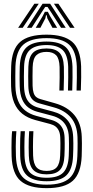

<svg xmlns="http://www.w3.org/2000/svg" viewBox="-20 -993 494 1022"><path d="M228.2 8.5Q134.5 8.5 89.9 -29.9Q45.2 -68.2 41.8 -161Q41.2 -181.2 41.1 -205.4Q41 -229.5 41.8 -253Q42.5 -276.5 44.5 -294.5H67.2Q65.8 -280.2 64.9 -259.2Q64 -238.2 63.9 -213.2Q63.8 -188.2 64.8 -162Q67.8 -78.8 106.8 -44.4Q145.8 -10 228.2 -10Q312.8 -10 350.6 -45.2Q388.5 -80.5 391.8 -162Q392.5 -178.8 392.8 -195.2Q393 -211.8 393.1 -228.8Q393.2 -245.8 392.5 -263.8Q390 -329 357.2 -367.4Q324.5 -405.8 266.5 -421.5L188.8 -443Q170 -448.2 157.4 -458.9Q144.8 -469.5 138.1 -488.2Q131.5 -507 130.8 -535.8Q130 -563 130.1 -586.4Q130.2 -609.8 131 -637.8Q132.8 -689.5 155.4 -712.2Q178 -735 227.8 -735Q273.5 -735 295.8 -712.9Q318 -690.8 320 -636.8Q320.8 -614.2 320.4 -579.5Q320 -544.8 318.8 -511.2H296Q297 -545.8 297.5 -579Q298 -612.2 297.2 -636.2Q295.8 -681.5 278.6 -699.1Q261.5 -716.8 227.8 -716.8Q191.8 -716.8 173.5 -699Q155.2 -681.2 153.8 -635.5Q153.2 -611.2 153.1 -586.5Q153 -561.8 153.5 -536.5Q154.2 -513 158.9 -498.8Q163.5 -484.5 172.4 -476.9Q181.2 -469.2 194 -465.8L271.5 -443.8Q338.8 -425 375.8 -380.6Q412.8 -336.2 415.2 -264.8Q416 -248.2 416 -230.4Q416 -212.5 415.6 -194.8Q415.2 -177 414.8 -161Q411 -70.5 367.8 -31Q324.5 8.5 228.2 8.5ZM228.2 -28.2Q157.2 -28.2 123.8 -58.9Q90.2 -89.5 87.5 -162.8Q87 -185 87 -208.6Q87 -232.2 87.6 -254.5Q88.2 -276.8 89.8 -294.5H112.5Q111.2 -276.8 110.5 -255.4Q109.8 -234 109.8 -210.6Q109.8 -187.2 110.5 -163.5Q112.8 -100.2 140.5 -73.5Q168.2 -46.8 228.2 -46.8Q289.8 -46.8 316.6 -74.4Q343.5 -102 346 -163.8Q346.8 -180.8 347 -196.8Q347.2 -212.8 347.2 -228.8Q347.2 -244.8 346.5 -261.8Q345.5 -294.2 334.8 -317.2Q324 -340.2 304.4 -355.1Q284.8 -370 256.8 -377.2L178.2 -398.2Q151.2 -405.5 130.6 -421Q110 -436.5 98 -464Q86 -491.5 85 -534.5Q84.5 -553 84.4 -570Q84.2 -587 84.5 -603.9Q84.8 -620.8 85.2 -638.8Q87.8 -710.8 121.4 -741.2Q155 -771.8 227.8 -771.8Q298.2 -771.8 330.8 -741.1Q363.2 -710.5 365.8 -638Q366.5 -615.8 366.1 -579.8Q365.8 -543.8 364.5 -511.2H341.8Q342.8 -545 343.2 -580.1Q343.8 -615.2 343 -637.2Q340.8 -701.2 312.9 -727.2Q285 -753.2 227.8 -753.2Q168.2 -753.2 139.4 -727.5Q110.5 -701.8 108.2 -638.2Q107.2 -611.2 107.2 -586Q107.2 -560.8 107.8 -535Q108.8 -500.2 117.5 -477.1Q126.2 -454 142.9 -440.4Q159.5 -426.8 183.5 -420.2L261.8 -399.2Q309.5 -386.8 338.4 -354.2Q367.2 -321.8 369.5 -262.8Q370.2 -245.5 370.4 -229.9Q370.5 -214.2 370.1 -198.1Q369.8 -182 368.8 -162.8Q366 -91.5 333.6 -59.9Q301.2 -28.2 228.2 -28.2ZM228.2 -65Q180.2 -65 157.8 -87.8Q135.2 -110.5 133.5 -164.2Q132.8 -186 132.6 -208Q132.5 -230 133.2 -251.9Q134 -273.8 135.2 -294.5H157.8Q156.8 -273.8 156.1 -253.1Q155.5 -232.5 155.5 -210.9Q155.5 -189.2 156.2 -164.8Q157.8 -120.5 174.9 -101.9Q192 -83.2 228.2 -83.2Q265 -83.2 281.8 -102.4Q298.5 -121.5 300.2 -165Q301 -185.8 301.4 -201.6Q301.8 -217.5 301.6 -231.4Q301.5 -245.2 300.8 -260.2Q300 -281.5 293.6 -296Q287.2 -310.5 275.8 -319.5Q264.2 -328.5 247.2 -333L168 -354Q127.2 -365 99 -387.2Q70.8 -409.5 55.6 -445.5Q40.5 -481.5 39 -533Q38.5 -560 38.5 -585.8Q38.5 -611.5 39.5 -640Q42.8 -730.8 87 -769.6Q131.2 -808.5 227.8 -808.5Q319.2 -808.5 363.8 -770.8Q408.2 -733 411.8 -639.8Q412.5 -617.8 412.1 -581.1Q411.8 -544.5 410.2 -511.2H387.5Q388.8 -543.2 389.1 -579.4Q389.5 -615.5 388.8 -638.8Q385.8 -721 347.8 -755.5Q309.8 -790 227.8 -790Q143.5 -790 104.4 -755.6Q65.2 -721.2 62.2 -639.2Q61.5 -613.2 61.5 -585.8Q61.5 -558.2 62 -533.8Q63.2 -488.8 76 -457Q88.8 -425.2 113 -405.6Q137.2 -386 173.2 -376.2L252 -355Q273.8 -349.2 289.4 -337.8Q305 -326.2 313.9 -307.4Q322.8 -288.5 323.8 -261Q324.2 -245.8 324.4 -230.5Q324.5 -215.2 324.2 -199.2Q324 -183.2 323 -164.5Q320.8 -111.2 298.9 -88.1Q277 -65 228.2 -65ZM76.5 -845 162.8 -973H186.2L100.8 -845ZM123.5 -845 206.5 -973H247L330 -845H305L252.8 -926.5L233 -956H220.5L200.8 -926.2L148.5 -845ZM170 -845 207.5 -907.8 218.8 -930.2H234.8L246.2 -907.8L284.2 -845H259.2L232.2 -895.2L228.5 -912H225L221.2 -895.2L195 -845ZM352.8 -845 267.2 -973H290.8L377 -845Z"/></svg>

Font: Big Shoulders Inline Text Thin
Style: Bold
Weight: 700
Version: Version 2.002